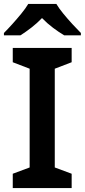

<svg xmlns="http://www.w3.org/2000/svg" viewBox="-30 -958 432 978"><path d="M335 0H35V-73L121 -105V-608L35 -641V-714H335V-641L249 -608V-105L335 -73ZM257 -938Q270 -916 292.5 -888.5Q315 -861 339 -835Q363 -809 382 -790V-778H297Q270 -794 240 -816.5Q210 -839 184 -866Q158 -839 129.5 -817Q101 -795 74 -778H-10V-790Q9 -809 32.5 -835Q56 -861 78.5 -888.5Q101 -916 114 -938Z"/></svg>

Font: Noto Sans Kannada SemiBold
Style: Regular
Weight: 600
Designer: Jelle Bosma - Monotype Design Team
Foundry: Monotype Imaging Inc.
Version: Version 2.005; ttfautohint (v1.8.4.7-5d5b)